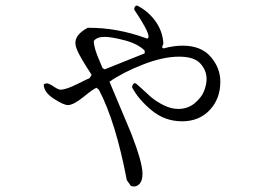

<svg xmlns="http://www.w3.org/2000/svg" viewBox="-20 -648 960 698"><path d="M644 -482Q711 -482 746 -441.5Q781 -401 781 -351Q781 -289 742.5 -248Q704 -207 642 -207Q579 -207 530.5 -247.5Q482 -288 460 -331Q462 -345 471 -346Q476 -344 493 -328L528 -296Q548 -279 575 -265.5Q602 -252 628 -252Q663 -252 688 -273Q713 -294 722 -317.5Q731 -341 731 -361Q731 -392 708.5 -417Q686 -442 631 -442Q573 -442 500 -413.5Q427 -385 378 -351L457 -163Q498 -57 498 -17Q498 8 488.5 19Q479 30 467 30Q462 30 456 28L441 7Q401 -204 340 -321L331 -329Q321 -326 284 -296Q247 -266 227 -266Q211 -266 175 -289.5Q139 -313 139 -341Q144 -345 150 -345Q158 -345 175 -333.5Q192 -322 200 -322Q220 -322 261 -342.5Q302 -363 306 -364L313 -376Q311 -380 295.5 -403.5Q280 -427 267 -452Q254 -477 254 -492Q254 -523 299 -547Q406 -548 514 -508Q520 -508 520 -515Q520 -536 468 -613Q468 -627 478 -628Q517 -609 544 -572.5Q571 -536 574 -490L569 -476L574 -472Q612 -482 644 -482ZM506 -464Q481 -489 433 -501.5Q385 -514 361 -514Q332 -514 321 -499Q321 -473 343 -424L353 -400L361 -396L506 -454Z"/></svg>

Font: cwTeXMing
Style: Medium
Weight: 500
Version: Version 1.17